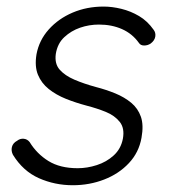

<svg xmlns="http://www.w3.org/2000/svg" viewBox="-20 -543 509 573"><path d="M18.6 -81.1Q12.7 -92.8 15.6 -104.5Q18.6 -116.2 31.2 -123Q40 -129.9 50.8 -128.9Q61.5 -127.9 68.4 -119.1Q89.8 -84 124.5 -62.5Q159.2 -41 211.9 -41Q240.2 -41 269 -50.3Q297.9 -59.6 319.3 -79.1Q340.8 -98.6 346.7 -128.9Q352.5 -160.2 337.4 -179.2Q322.3 -198.2 295.9 -209Q269.5 -219.7 239.3 -227.5Q206.1 -236.3 176.8 -248Q147.5 -259.8 125.5 -277.3Q103.5 -294.9 93.3 -319.8Q83 -344.7 88.9 -380.9Q96.7 -422.9 125.5 -455.1Q154.3 -487.3 196.8 -505.4Q239.3 -523.4 289.1 -523.4Q314.5 -523.4 342.3 -516.6Q370.1 -509.8 395 -495.1Q419.9 -480.5 438.5 -454.1Q445.3 -445.3 443.4 -433.6Q441.4 -421.9 429.7 -413.1Q420.9 -407.2 410.2 -407.2Q399.4 -407.2 394.5 -415Q375 -442.4 344.2 -456.1Q313.5 -469.7 275.4 -469.7Q246.1 -469.7 219.2 -460.4Q192.4 -451.2 171.9 -432.1Q151.4 -413.1 146.5 -381.8Q142.6 -352.5 158.2 -335Q173.8 -317.4 202.1 -305.2Q230.5 -293 266.6 -283.2Q296.9 -275.4 324.2 -264.2Q351.6 -252.9 371.6 -236.3Q391.6 -219.7 400.4 -194.8Q409.2 -169.9 402.3 -131.8Q394.5 -87.9 364.7 -56.2Q335 -24.4 291 -7.3Q247.1 9.8 197.3 9.8Q143.6 9.8 96.2 -11.2Q48.8 -32.2 18.6 -81.1Z"/></svg>

Font: Quicksand
Style: Italic
Weight: 400
Designer: Andrew Paglinawan
Foundry: Andrew Paglinawan
Version: Version 3.006